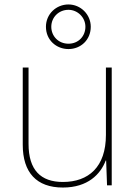

<svg xmlns="http://www.w3.org/2000/svg" viewBox="-20 -924 613 861"><path d="M287 -704C342 -704 387 -745 387 -804C387 -859 342 -904 287 -904C232 -904 186 -861 186 -804C186 -744 233 -704 287 -704ZM287 -728C242 -728 210 -762 210 -804C210 -846 243 -880 287 -880C328 -880 363 -846 363 -804C363 -762 332 -728 287 -728ZM481 -621H455V-319C455 -175 377 -108 262 -108C163 -108 108 -161 108 -279V-621H82V-275C82 -150 144 -83 262 -83C374 -83 431 -143 454 -204H456L460 -93H481Z"/></svg>

Font: Noto Sans Kannada UI Thin
Style: Regular
Weight: 100
Designer: Jelle Bosma - Monotype Design Team
Foundry: Monotype Imaging Inc.
Version: Version 2.005